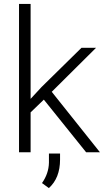

<svg xmlns="http://www.w3.org/2000/svg" viewBox="-20 -770 530 971"><path d="M201.7 -266.1 134.8 -201.7V0H76.2V-750H134.8V-270L189.9 -329.6L392.1 -528.3H465.8L241.7 -305.7L485.4 0H415.5ZM227.1 181.2 192.4 155.8Q226.1 107.9 227.5 53.2V6.3H283.7V37.1Q283.7 130.4 227.1 181.2Z"/></svg>

Font: Roboto-Light
Style: Regular
Weight: 300
Designer: Google
Version: Version 2.137; 2017